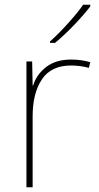

<svg xmlns="http://www.w3.org/2000/svg" viewBox="-20 -786 415 806"><path d="M278 -536Q214 -536 173.5 -504.5Q133 -473 119 -427H117L115 -528H91V0H117V-297Q117 -395 156 -453Q195 -511 278 -511Q317 -511 353 -501L359 -525Q321 -536 278 -536ZM359 -766H329Q307 -734 265.5 -688Q224 -642 190 -612V-606H211Q251 -639 292 -682Q333 -725 359 -759Z"/></svg>

Font: Noto Sans UI Thin
Style: Regular
Weight: 250
Designer: Monotype Design Team
Foundry: Monotype Imaging Inc.
Version: Version 1.901